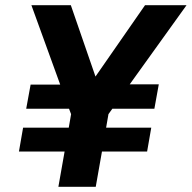

<svg xmlns="http://www.w3.org/2000/svg" viewBox="-20 -720 739 740"><path d="M480 -395H592L575 -301H413L398 -280L389 -228H563L547 -136H373L349 0H205L229 -136H53L69 -228H245L254 -280L246 -301H81L98 -394H212L101 -700H253L348 -425L539 -700H699Z"/></svg>

Font: Sarabun
Style: Bold Italic
Weight: 700
Italic angle: -10°
Designer: Suppakit Chalermlarp | Katatrad Co.,Ltd.
Foundry: Cadson Demak Co.,Ltd.
Version: Version 1.000; ttfautohint (v1.6)